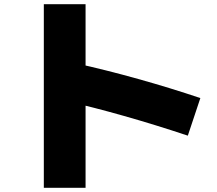

<svg xmlns="http://www.w3.org/2000/svg" viewBox="-20 -820 1040 920"><path d="M880 -170Q724 -222 574 -264.5Q424 -307 292 -337L342 -517Q487 -485 642.5 -441.5Q798 -398 940 -350ZM190 80V-800H390V80Z"/></svg>

Font: M PLUS 2 Black
Style: Regular
Weight: 900
Designer: Coji Morishita
Foundry: UNDERFOREST DESIGN
Version: Version 1.001